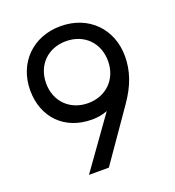

<svg xmlns="http://www.w3.org/2000/svg" viewBox="-136 -856 875 962"><g transform="rotate(-20 302.0 -375.5)"><path d="M174 -1H280L467 -270C523 -350 547 -421 547 -499C547 -642 446 -750 294 -750C146 -750 42 -645 42 -499C42 -355 138 -256 284 -256C314 -256 342 -261 367 -271ZM129 -505C129 -602 197 -670 294 -670C391 -670 459 -602 459 -505C459 -409 391 -340 294 -340C197 -340 129 -409 129 -505Z"/></g></svg>

Font: Malmofest
Style: Regular
Weight: 400
Designer: Jonny Pinhorn (Poppins), Kolossal
Version: Version 1.004;Glyphs 3.1.2 (3151)